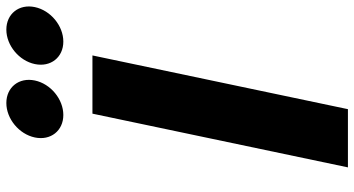

<svg xmlns="http://www.w3.org/2000/svg" viewBox="-282 -862 1143 620"><g transform="rotate(-90 290.0 -551.5)"><path d="M267.9 -1103C216.9 -1103 167.3 -1062 156.6 -1011C145.9 -960 178.2 -919 229.2 -919C280.2 -919 329.9 -960 340.6 -1011C351.3 -1062 318.9 -1103 267.9 -1103ZM504.9 -1103C453.9 -1103 404.3 -1062 393.6 -1011C382.9 -960 415.2 -919 466.2 -919C517.2 -919 566.9 -960 577.6 -1011C588.3 -1062 555.9 -1103 504.9 -1103ZM421.5 -825H233.5L60 0H248Z"/></g></svg>

Font: Hussar
Style: BdOblTwo
Weight: 700
Foundry: Cannot Into Space Fonts
Version: Version 2.00